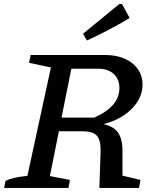

<svg xmlns="http://www.w3.org/2000/svg" viewBox="-36 -919 761 939"><path d="M-16 0 -9 -34Q8 -43 33.5 -49Q59 -55 98 -59L213 -589L106 -612L114 -650H477Q560 -650 610.5 -610Q661 -570 661 -505Q661 -461 636.5 -422Q612 -383 569 -354.5Q526 -326 470 -312Q521 -301 542.5 -268.5Q564 -236 563 -176V-60L651 -39L644 0H450L456 -179Q457 -234 437.5 -255.5Q418 -277 367 -277H252L208 -58L306 -39L299 0ZM443 -583H313L265 -344H425Q548 -398 548 -488Q548 -532 520 -557.5Q492 -583 443 -583ZM389 -721 370 -754 547 -899H561L598 -831Q497 -770 389 -721Z"/></svg>

Font: Piazzolla SC Medium
Style: Italic
Weight: 500
Italic angle: -11.3°
Designer: Juan Pablo del Peral
Foundry: Huerta Tipografica
Version: Version 1.330